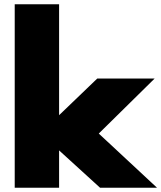

<svg xmlns="http://www.w3.org/2000/svg" viewBox="-20 -880 756 900"><path d="M49 -860H257V-340L436 -512H705L443 -254L716 0H449L257 -175V0H49Z"/></svg>

Font: Spartan MB
Style: Regular
Weight: 900
Designer: Matt Bailey
Foundry: Matt Bailey
Version: Version 001.001